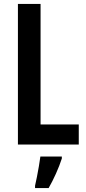

<svg xmlns="http://www.w3.org/2000/svg" viewBox="-20 -827 436 975"><path d="M71 -93V-807H186V-195H380V-93ZM294 -22Q282 15 264 55Q246 95 227 128H158V116Q162 98 167.5 71.5Q173 45 177.5 17Q182 -11 185 -32H294Z"/></svg>

Font: Noto Sans Kannada UI ExtraCondensed SemiBold
Style: Regular
Weight: 600
Width: 2
Designer: Jelle Bosma - Monotype Design Team
Foundry: Monotype Imaging Inc.
Version: Version 2.005; ttfautohint (v1.8.4.7-5d5b)